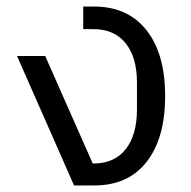

<svg xmlns="http://www.w3.org/2000/svg" viewBox="-20 -566 584 586"><path d="M32 -395H118L263 -67H266Q329 -67 363.5 -110.5Q398 -154 398 -232V-314Q398 -391 363.5 -434Q329 -477 266 -477H234V-546H267Q370 -546 427 -474Q484 -402 484 -273Q484 -144 427.5 -72Q371 0 268 0H206Z"/></svg>

Font: IBM Plex Sans Thai
Style: Regular
Weight: 400
Designer: Mike Abbink, Paul van der Laan, Pieter van Rosmalen, Ben Mitchell, Mark Frömberg
Foundry: Bold Monday
Version: Version 1.2